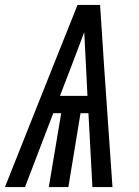

<svg xmlns="http://www.w3.org/2000/svg" viewBox="-43 -755 563 775"><path d="M-23 0 172 -490 270 -735H361L377 -490L411 0H330L314 -298H282L233 0H154L204 -298H172L58 0ZM199 -368H310L304 -490Q302 -524 300.5 -557.5Q299 -591 297 -625Q284 -591 271.5 -557.5Q259 -524 246 -490Z"/></svg>

Font: Iosevka SS04
Style: Italic
Weight: 400
Italic angle: -9°
Monospace: yes
Designer: Belleve Invis
Foundry: Belleve Invis
Version: Version 19.0.0; ttfautohint (v1.8.4)